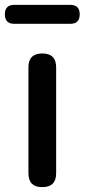

<svg xmlns="http://www.w3.org/2000/svg" viewBox="-30 -770 348 790"><path d="M144 0Q87 0 87 -57V-493Q87 -550 144 -550Q201 -550 201 -493V-275V-57Q201 0 144 0ZM29 -672Q-10 -672 -10 -711Q-10 -750 29 -750H259Q298 -750 298 -711Q298 -672 259 -672H144Z"/></svg>

Font: GenSenRounded JP M
Style: Regular
Weight: 500
Version: Version 1.501;PS 1;hotconv 16.6.51;makeotf.lib2.5.65220